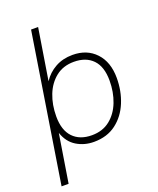

<svg xmlns="http://www.w3.org/2000/svg" viewBox="-160 -801 888 1077"><g transform="rotate(-20 284.0 -262.5)"><path d="M18 180 158 -705H200L151 -399Q179 -442 224 -467Q269 -492 327 -492Q413 -492 465 -436.5Q517 -381 517 -286Q517 -208 489.5 -141Q462 -74 408 -33Q354 8 275 8Q218 8 172 -20Q126 -48 106 -107L60 180ZM277 -31Q341 -31 385 -66Q429 -101 451.5 -159Q474 -217 474 -286Q474 -369 433.5 -411Q393 -453 321 -453Q257 -453 213 -418Q169 -383 146.5 -325.5Q124 -268 124 -198Q124 -116 164.5 -73.5Q205 -31 277 -31Z"/></g></svg>

Font: Nunito Sans ExtraLight
Style: Italic
Weight: 200
Italic angle: -9°
Designer: Vernon Adams
Foundry: Vernon Adams
Version: Version 3.006; ttfautohint (v1.8.3)